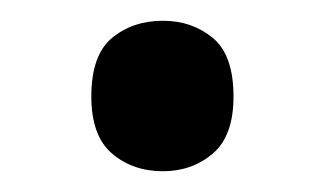

<svg xmlns="http://www.w3.org/2000/svg" viewBox="-20 -153 313 185"><path d="M137 12Q108 12 88 -5Q68 -22 68 -60Q68 -100 88 -116.5Q108 -133 137 -133Q165 -133 185 -116.5Q205 -100 205 -60Q205 -22 185 -5Q165 12 137 12Z"/></svg>

Font: Noto Sans Tamil Medium
Style: Regular
Weight: 500
Designer: Jelle Bosma - Monotype Design Team
Foundry: Monotype Imaging Inc.
Version: Version 2.004; ttfautohint (v1.8.4.7-5d5b)